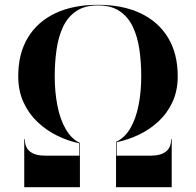

<svg xmlns="http://www.w3.org/2000/svg" viewBox="-20 -780 816 800"><path d="M83.5 -200Q83.5 -165 105.5 -148.2Q127.5 -131.5 166 -131.5H310.5V-183Q263.5 -192.5 218.2 -214.8Q173 -237 136.2 -271.8Q99.5 -306.5 77.8 -354.2Q56 -402 56 -462.5Q56 -556.5 96 -623Q136 -689.5 210.5 -724.8Q285 -760 388 -760Q491 -760 565.5 -724.8Q640 -689.5 680.2 -623Q720.5 -556.5 720.5 -462.5Q720.5 -402 698.8 -355Q677 -308 640.2 -274Q603.5 -240 558.2 -218.5Q513 -197 466 -187.5V-131.5H610.5Q649 -131.5 671 -148.2Q693 -165 693 -200H695.5V0H463.5V-189Q499.5 -205.5 522.8 -245Q546 -284.5 557.2 -340.8Q568.5 -397 568.5 -462.5Q568.5 -521 560.8 -574.2Q553 -627.5 533.2 -668.8Q513.5 -710 478.2 -733.8Q443 -757.5 388 -757.5Q333 -757.5 297.8 -733.8Q262.5 -710 243 -668.8Q223.5 -627.5 215.8 -574.2Q208 -521 208 -462.5Q208 -397 219.2 -339.8Q230.5 -282.5 254 -241.8Q277.5 -201 313 -184.5V0H81V-200Z"/></svg>

Font: Bodoni* 72pt
Style: Bold
Weight: 700
Version: Version 2.3